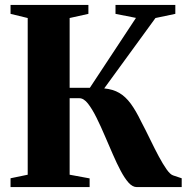

<svg xmlns="http://www.w3.org/2000/svg" viewBox="-20 -763 768 783"><path d="M23 0V-36L93 -50.5V-689.5L23 -706.5V-743H340.5V-706.5L264 -689.5V-405H346.5L534.5 -690L451 -706.5V-743H695V-706.5L614 -689.5L405 -402.5Q441 -399 466.5 -384Q492 -369 513 -340.5Q534 -312 555.5 -267.5Q574.5 -231.5 592.5 -194.2Q610.5 -157 627.5 -125.2Q644.5 -93.5 659.5 -72.2Q674.5 -51 686.5 -47.5L721 -36V0H538Q520.5 0 504.2 -18.2Q488 -36.5 472 -66.8Q456 -97 440 -134Q424 -171 408 -208Q391 -248 373.5 -283.2Q356 -318.5 338.8 -340.5Q321.5 -362.5 303.5 -362.5H264V-50.5L345.5 -35.5V0Z"/></svg>

Font: Merriweather 96pt ExtraBold
Style: Regular
Weight: 800
Version: Version 2.100